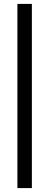

<svg xmlns="http://www.w3.org/2000/svg" viewBox="-20 -788 252 982"><path d="M69 -768H143V174H69Z"/></svg>

Font: Lato Medium
Style: Regular
Weight: 500
Designer: Lukasz Dziedzic
Foundry: tyPoland Lukasz Dziedzic
Version: Version 2.006; 2014-01-15